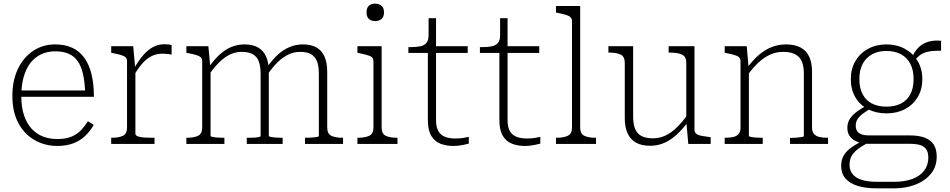

<svg xmlns="http://www.w3.org/2000/svg" viewBox="-20 -791 5220 1055"><path d="M97 -263Q97 -202 112 -157.5Q127 -113 153.5 -84Q180 -55 216 -41Q252 -27 295 -27Q344 -27 376 -41.5Q408 -56 428.5 -79Q449 -102 463 -125L495 -105Q476 -71 448.5 -44.5Q421 -18 383 -3.5Q345 11 295 11Q227 11 170.5 -21Q114 -53 81 -114.5Q48 -176 48 -264Q48 -348 78 -411.5Q108 -475 161.5 -511Q215 -547 283 -547Q338 -547 378 -528Q418 -509 444 -472.5Q470 -436 483 -382.5Q496 -329 496 -259H80V-294H464L448 -279Q446 -341 436 -384.5Q426 -428 406.5 -455.5Q387 -483 356.5 -496Q326 -509 283 -509Q240 -509 205.5 -492.5Q171 -476 147 -445Q123 -414 110 -368Q97 -322 97 -263Z M923 -543V-491Q914 -493 905.5 -494Q897 -495 888.5 -495.5Q880 -496 873 -496Q847 -496 825.5 -488Q804 -480 785.5 -465Q767 -450 750 -428Q733 -406 717 -378L716 -414Q742 -459 767.5 -488.5Q793 -518 822 -533Q851 -548 884 -548Q896 -548 907.5 -546.5Q919 -545 923 -543ZM591 0V-34H594Q633 -34 655.5 -45Q678 -56 678 -90V-454Q678 -469 669.5 -476.5Q661 -484 644 -489Q627 -494 601 -499L591 -501V-537H712L723 -415L724 -416V-56Q724 -47 737 -42Q750 -37 770 -35.5Q790 -34 810 -34H829V0Z M1004 0V-34H1007Q1046 -34 1068.5 -45Q1091 -56 1091 -90V-454Q1091 -469 1082.5 -476.5Q1074 -484 1057 -489Q1040 -494 1014 -499L1004 -501V-537H1125L1136 -418L1137 -414V-44Q1137 -41 1149 -38.5Q1161 -36 1178 -35Q1195 -34 1209 -34H1213V0ZM1533 0H1336V-34H1339Q1353 -34 1370 -34.5Q1387 -35 1399.5 -37.5Q1412 -40 1412 -43V-386Q1412 -427 1402 -453.5Q1392 -480 1369 -493Q1346 -506 1308 -506Q1274 -506 1244 -491.5Q1214 -477 1187 -451Q1160 -425 1133 -387L1129 -424Q1158 -465 1188.5 -492.5Q1219 -520 1252.5 -533.5Q1286 -547 1324 -547Q1368 -547 1397.5 -530.5Q1427 -514 1442 -480.5Q1457 -447 1457 -396V-44Q1457 -41 1469.5 -38.5Q1482 -36 1498.5 -35Q1515 -34 1530 -34H1533ZM1865 0H1656V-34H1660Q1674 -34 1691 -35Q1708 -36 1720 -38Q1732 -40 1732 -44V-386Q1732 -427 1722 -453.5Q1712 -480 1689.5 -493Q1667 -506 1629 -506Q1594 -506 1563.5 -491Q1533 -476 1505.5 -449Q1478 -422 1451 -383L1447 -421Q1476 -463 1507 -491Q1538 -519 1572.5 -533Q1607 -547 1644 -547Q1689 -547 1718.5 -530.5Q1748 -514 1763 -480.5Q1778 -447 1778 -396V-90Q1778 -56 1800.5 -45Q1823 -34 1862 -34H1865Z M2041 -675Q2021 -675 2007.5 -686.5Q1994 -698 1994 -723Q1994 -748 2007 -759.5Q2020 -771 2041 -771Q2062 -771 2076 -759.5Q2090 -748 2090 -723Q2090 -698 2076 -686.5Q2062 -675 2041 -675ZM2077 -537V-90Q2077 -56 2099.5 -45Q2122 -34 2161 -34H2164V0H1944V-34H1947Q1986 -34 2009 -45Q2032 -56 2032 -90V-454Q2032 -476 2012.5 -483.5Q1993 -491 1954 -499L1944 -501V-537Z M2224 -500V-532H2234Q2267 -532 2289 -536.5Q2311 -541 2323 -555Q2335 -569 2335 -597L2360 -537H2550V-500ZM2376 -131Q2376 -92 2389 -70Q2402 -48 2426 -39Q2450 -30 2482 -30Q2507 -30 2527.5 -33.5Q2548 -37 2556 -39V-2Q2545 1 2531.5 4Q2518 7 2502.5 9Q2487 11 2471 11Q2433 11 2401 -1Q2369 -13 2350 -44.5Q2331 -76 2331 -131V-522L2335 -531V-691H2376Z M2617 -500V-532H2627Q2660 -532 2682 -536.5Q2704 -541 2716 -555Q2728 -569 2728 -597L2753 -537H2943V-500ZM2769 -131Q2769 -92 2782 -70Q2795 -48 2819 -39Q2843 -30 2875 -30Q2900 -30 2920.5 -33.5Q2941 -37 2949 -39V-2Q2938 1 2924.5 4Q2911 7 2895.5 9Q2880 11 2864 11Q2826 11 2794 -1Q2762 -13 2743 -44.5Q2724 -76 2724 -131V-522L2728 -531V-691H2769Z M3168 -758V-90Q3168 -56 3190.5 -45Q3213 -34 3252 -34H3255V0H3035V-34H3038Q3077 -34 3100 -45Q3123 -56 3123 -90V-675Q3123 -689 3114 -697Q3105 -705 3088 -710Q3071 -715 3045 -720L3035 -722V-758Z M3459 -537V-151Q3459 -110 3469.5 -83.5Q3480 -57 3504 -44Q3528 -31 3568 -31Q3604 -31 3636 -46Q3668 -61 3697.5 -89.5Q3727 -118 3756 -158L3760 -120Q3728 -78 3695 -48.5Q3662 -19 3627 -4.5Q3592 10 3553 10Q3507 10 3476 -6.5Q3445 -23 3429 -57Q3413 -91 3413 -141V-446Q3413 -480 3390.5 -491Q3368 -502 3329 -502H3323V-537ZM3796 -537V-78Q3796 -64 3806 -56Q3816 -48 3834.5 -44.5Q3853 -41 3878 -38L3885 -37V0H3762L3751 -126V-130V-446Q3751 -480 3727.5 -491Q3704 -502 3662 -502H3654V-537Z M3962 0V-34H3965Q3991 -34 4010 -38.5Q4029 -43 4039 -55.5Q4049 -68 4049 -90V-454Q4049 -469 4040.5 -476.5Q4032 -484 4015 -489Q3998 -494 3972 -499L3962 -501V-537H4083L4094 -415L4095 -411V-44Q4095 -41 4107 -38.5Q4119 -36 4136 -35Q4153 -34 4167 -34H4171V0ZM4530 0H4321V-33H4324Q4338 -33 4355 -34.5Q4372 -36 4384.5 -38Q4397 -40 4397 -43V-386Q4397 -427 4386 -453Q4375 -479 4350 -492.5Q4325 -506 4283 -506Q4246 -506 4213 -491.5Q4180 -477 4150 -449.5Q4120 -422 4091 -383L4087 -420Q4118 -462 4151.5 -490.5Q4185 -519 4222 -533Q4259 -547 4298 -547Q4346 -547 4378 -530.5Q4410 -514 4426 -480.5Q4442 -447 4442 -396V-89Q4442 -68 4452.5 -55.5Q4463 -43 4482 -38.5Q4501 -34 4527 -34H4530Z M5151 -512Q5109 -513 5082 -507.5Q5055 -502 5036.5 -489Q5018 -476 5002 -452L4988 -467Q4998 -494 5013 -514Q5028 -534 5047.5 -546.5Q5067 -559 5093 -564.5Q5119 -570 5151 -567ZM4851 -168Q4794 -168 4749.5 -191Q4705 -214 4680 -256.5Q4655 -299 4655 -356Q4655 -413 4680.5 -456Q4706 -499 4750.5 -523Q4795 -547 4851 -547Q4907 -547 4951.5 -523Q4996 -499 5022 -456Q5048 -413 5048 -356Q5048 -299 5022 -256.5Q4996 -214 4952 -191Q4908 -168 4851 -168ZM4851 -205Q4897 -205 4930.5 -222Q4964 -239 4982 -273Q5000 -307 5000 -356Q5000 -406 4982 -440.5Q4964 -475 4930.5 -493Q4897 -511 4851 -511Q4806 -511 4772.5 -493Q4739 -475 4720.5 -440.5Q4702 -406 4702 -356Q4702 -307 4720 -273Q4738 -239 4771.5 -222Q4805 -205 4851 -205ZM4799 244Q4737 244 4693 230.5Q4649 217 4625.5 189.5Q4602 162 4602 121Q4602 88 4616 63.5Q4630 39 4660 18Q4690 -3 4735 -24L4752 -8Q4714 12 4691 30.5Q4668 49 4658 69Q4648 89 4648 115Q4648 143 4663.5 164Q4679 185 4712.5 196.5Q4746 208 4799 208H4893Q4952 208 4994 192Q5036 176 5058.5 146Q5081 116 5081 74Q5081 36 5058.5 17.5Q5036 -1 4979 -1H4718L4719 -2Q4696 -8 4677 -18.5Q4658 -29 4647 -46Q4636 -63 4636 -89Q4636 -117 4650.5 -139Q4665 -161 4691 -179.5Q4717 -198 4752 -216L4767 -196Q4741 -181 4722 -167Q4703 -153 4692.5 -137Q4682 -121 4682 -100Q4682 -73 4700 -60Q4718 -47 4754 -47H4979Q5027 -47 5060 -35Q5093 -23 5110 2.5Q5127 28 5127 70Q5127 125 5095 164Q5063 203 5010 223.5Q4957 244 4893 244Z"/></svg>

Font: Roboto Serif Thin
Style: Regular
Weight: 250
Designer: Greg Gazdowicz
Foundry: Commercial Type
Version: Version 1.004